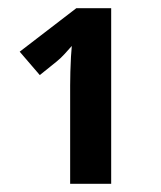

<svg xmlns="http://www.w3.org/2000/svg" viewBox="-20 -864 393 468"><path d="M251 -844V-416H151V-656Q151 -670 151.5 -689Q152 -708 153 -725.5Q154 -743 155 -752Q148 -744 138 -733Q128 -722 118 -714L77 -681L28 -738L166 -844Z"/></svg>

Font: Noto Sans Display SemiBold
Style: Regular
Weight: 600
Designer: Monotype Design Team
Foundry: Monotype Imaging Inc.
Version: Version 2.003